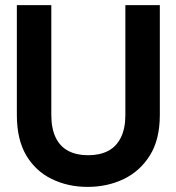

<svg xmlns="http://www.w3.org/2000/svg" viewBox="-20 -720 691 752"><path d="M323 12Q246 12 182.5 -19Q119 -50 82.5 -112Q46 -174 46 -270V-700H181V-269Q181 -217 198 -181.5Q215 -146 247.5 -129Q280 -112 325 -112Q371 -112 403.5 -129Q436 -146 453.5 -181.5Q471 -217 471 -269V-700H606V-270Q606 -174 567.5 -112Q529 -50 465 -19Q401 12 323 12Z"/></svg>

Font: DM Sans 9pt 36pt
Style: Bold
Weight: 700
Version: Version 4.004;gftools[0.9.30]